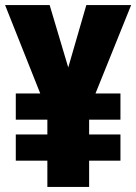

<svg xmlns="http://www.w3.org/2000/svg" viewBox="-20 -734 535 754"><path d="M248 -469 319 -714H495L355 -367H453V-264H330V-206H453V-103H330V0H166V-103H42V-206H166V-264H42V-367H138L0 -714H175Z"/></svg>

Font: Noto Sans Kannada ExtraCondensed Black
Style: Regular
Weight: 900
Width: 2
Designer: Jelle Bosma - Monotype Design Team
Foundry: Monotype Imaging Inc.
Version: Version 2.005; ttfautohint (v1.8.4.7-5d5b)